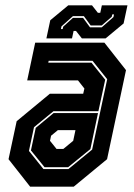

<svg xmlns="http://www.w3.org/2000/svg" viewBox="-20 -700 504 720"><path d="M93 0 12 -103 42.5 -245.5 167 -348.5H292L296.5 -368L272.5 -398.5H82L112 -540H371.5L452.5 -437L381.5 -103L256.5 0ZM143 -66H236.5L325.5 -139L382 -403L327 -472H162.5L161 -465H323L374.5 -401L349 -283H180.5L107.5 -223L88.5 -134ZM147 -73 96 -136 114 -220.5 181 -276H347.5L319 -141L235.5 -73ZM192 -141.5H217.5L254.5 -172L263 -212H197L171.5 -191L167.5 -172ZM154 -556 168.5 -624 236 -680H325L347 -652H356L362 -680H458L443.5 -612L376 -556H287L265 -584H256L250 -556ZM208.5 -591H215L217 -600L253.5 -633H291.5L317.5 -597.5H361.5L405.5 -636L407.5 -646H401L399 -637L361.5 -604.5H320L294.5 -639.5H253.5L210.5 -601Z"/></svg>

Font: Tourney Condensed ExtraBold
Style: Italic
Weight: 800
Width: 3
Italic angle: -12°
Designer: Tyler Finck
Foundry: Etcetera Type Co
Version: Version 1.010; ttfautohint (v1.8.3)